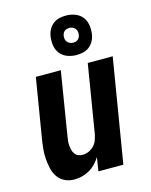

<svg xmlns="http://www.w3.org/2000/svg" viewBox="-117 -845 733 929"><g transform="rotate(-15 250.0 -380.5)"><path d="M140 8Q115 8 93 -2Q71 -12 57.5 -31.5Q44 -51 38.5 -74.5Q33 -98 31 -123Q29 -148 31.5 -173Q34 -198 38 -223L87 -520H212L161 -206Q159 -194 157.5 -182Q156 -170 157 -158.5Q158 -147 160.5 -136Q163 -125 169.5 -115.5Q176 -106 186.5 -101.5Q197 -97 209 -97Q224 -97 239 -103.5Q254 -110 265.5 -122Q277 -134 282.5 -149Q288 -164 291 -179L347 -520H472L386 0H261L272 -69Q262 -52 247.5 -37Q233 -22 215.5 -12Q198 -2 178.5 3Q159 8 140 8ZM305 -571Q281 -571 259 -579.5Q237 -588 223.5 -605.5Q210 -623 206.5 -646.5Q203 -670 207 -694Q210 -711 218.5 -726Q227 -741 241 -751.5Q255 -762 271.5 -765.5Q288 -769 305 -769Q328 -769 350 -760.5Q372 -752 385.5 -734.5Q399 -717 402.5 -693.5Q406 -670 402 -646Q399 -629 390.5 -614Q382 -599 368 -588.5Q354 -578 337.5 -574.5Q321 -571 305 -571ZM305 -633Q311 -633 317 -634.5Q323 -636 328 -640Q333 -644 336 -649.5Q339 -655 340 -661Q342 -670 340.5 -678.5Q339 -687 334 -693.5Q329 -700 321 -703.5Q313 -707 305 -707Q299 -707 292.5 -705.5Q286 -704 281 -700Q276 -696 273 -690.5Q270 -685 269 -679Q267 -670 268.5 -661.5Q270 -653 275 -646.5Q280 -640 288 -636.5Q296 -633 305 -633Z"/></g></svg>

Font: Iosevka SS04 Extrabold
Style: Italic
Weight: 800
Italic angle: -9°
Monospace: yes
Designer: Belleve Invis
Foundry: Belleve Invis
Version: Version 19.0.0; ttfautohint (v1.8.4)